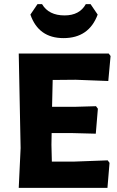

<svg xmlns="http://www.w3.org/2000/svg" viewBox="-20 -902 562 922"><path d="M415 -882 449 -832Q407 -719 285 -719Q165 -719 126 -832L160 -882H182Q214 -828 290 -828Q362 -828 392 -882ZM497 -132 506 -120 496 0H70L79 -191L70 -645H502L511 -633L500 -513L343 -519L233 -518L230 -389H336L441 -392L450 -380L440 -260L325 -263H228L227 -207L229 -126H335Z"/></svg>

Font: Alegreya Sans ExtraBold
Style: Regular
Weight: 800
Designer: Juan Pablo del Peral
Foundry: Huerta Tipografica
Version: Version 2.007